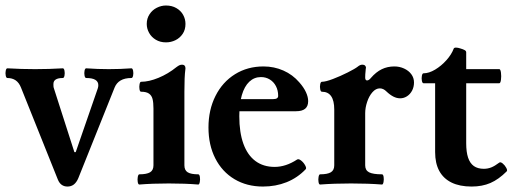

<svg xmlns="http://www.w3.org/2000/svg" viewBox="-21 -666 1871 697"><path d="M189 -14.2 55.2 -348.1Q48.3 -365.7 35.9 -374.3Q23.4 -382.8 5.9 -382.8Q1.5 -382.8 -0.2 -391.6Q-2 -400.4 -0.2 -409.2Q1.5 -418 5.9 -418Q56.6 -415 106.4 -415Q156.7 -415 207 -418Q211.4 -418 213.1 -409.2Q214.8 -400.4 213.1 -391.6Q211.4 -382.8 207 -382.8Q189.9 -382.8 181.4 -377.4Q172.9 -372.1 172.9 -360.8Q172.9 -350.6 173.8 -348.1L249 -113.8H253.9L334 -345.2Q335.9 -350.6 335.9 -356.9Q335.9 -369.6 325 -376.2Q314 -382.8 292 -382.8Q287.6 -382.8 285.9 -391.6Q284.2 -400.4 285.9 -409.2Q287.6 -418 292 -418Q333 -415 374 -415Q415 -415 456.1 -418Q460.4 -418 462.2 -409.2Q463.9 -400.4 462.2 -391.6Q460.4 -382.8 456.1 -382.8Q432.1 -382.8 417 -374Q401.9 -365.2 395 -348.1L263.2 -19Q256.8 -3.9 247.1 3.7Q237.3 11.2 224.1 11.2Q199.2 11.2 189 -14.2Z M484.9 -33.2Q511.2 -33.2 523.7 -40.5Q536.1 -47.9 536.1 -65.9V-272Q536.1 -293.9 532.7 -306.9Q529.3 -319.8 519.5 -326.4Q509.8 -333 491.2 -333Q486.8 -333 485.4 -342Q483.9 -351.1 485.6 -360.1Q487.3 -369.1 491.2 -369.1Q519.5 -369.1 554.4 -383.5Q589.4 -397.9 619.6 -422.4Q626 -427.2 630.4 -429.2Q634.8 -431.2 640.1 -431.2Q646 -431.2 649.2 -427.7Q652.3 -424.3 652.3 -418Q649.9 -398.9 649.2 -380.1Q648.4 -361.3 648.4 -333V-65.9Q648.4 -47.9 660.4 -40.5Q672.4 -33.2 698.7 -33.2Q703.1 -33.2 704.6 -23.9Q706.1 -14.6 704.3 -5.4Q702.6 3.9 698.7 3.9Q651.4 0 591.8 0Q532.2 0 484.9 3.9Q480.5 3.9 479 -5.4Q477.5 -14.6 479.2 -23.9Q481 -33.2 484.9 -33.2ZM511.7 -579.1Q511.7 -599.1 522 -614.5Q532.2 -629.9 548.3 -637.9Q564.5 -646 581.5 -646Q603 -646 619.1 -636.7Q635.3 -627.4 643.8 -612.1Q652.3 -596.7 652.3 -579.1Q652.3 -558.1 642.1 -543Q631.8 -527.8 615.7 -520Q599.6 -512.2 581.5 -512.2Q560.5 -512.2 544.7 -521.7Q528.8 -531.2 520.3 -546.6Q511.7 -562 511.7 -579.1Z M735.8 -203.1Q735.8 -267.1 761.2 -317.6Q786.6 -368.2 832 -396.5Q877.4 -424.8 935.5 -424.8Q974.1 -424.8 1007.8 -409.9Q1041.5 -395 1065.4 -367.2Q1081.5 -349.1 1089.6 -331.5Q1097.7 -314 1097.7 -298.8Q1097.7 -280.3 1086.7 -271.2Q1075.7 -262.2 1053.7 -262.2H813V-306.2H970.7Q988.8 -306.2 988.8 -317.9Q988.8 -337.9 980.7 -353.3Q972.7 -368.7 958.5 -377.4Q944.3 -386.2 926.3 -386.2Q901.9 -386.2 884 -369.4Q866.2 -352.5 856.9 -320.6Q847.7 -288.6 847.7 -244.1Q847.7 -185.5 862.5 -144.3Q877.4 -103 906.2 -81.5Q935.1 -60.1 976.1 -60.1Q996.1 -60.1 1016.4 -66.7Q1036.6 -73.2 1057.6 -86.9Q1063 -90.3 1072 -83.3Q1081.1 -76.2 1086.7 -65.9Q1092.3 -55.7 1088.9 -51.8Q1059.1 -20.5 1019.5 -4.6Q980 11.2 933.6 11.2Q875 11.2 830.1 -15.6Q785.2 -42.5 760.5 -91.1Q735.8 -139.6 735.8 -203.1Z M1147.5 -333Q1143.1 -333 1141.4 -342Q1139.6 -351.1 1141.4 -360.1Q1143.1 -369.1 1147.5 -369.1Q1161.1 -369.1 1188 -379.4Q1214.8 -389.6 1241.5 -403.1Q1268.1 -416.5 1277.3 -423.8Q1286.1 -431.2 1293.9 -431.2Q1300.3 -431.2 1303.5 -428.7Q1306.6 -426.3 1307.6 -420.9Q1307.1 -417.5 1306.6 -414.6Q1306.2 -411.6 1306.2 -408.7Q1304.7 -396.5 1304.7 -384.8Q1304.7 -379.4 1306.4 -376.7Q1308.1 -374 1311.5 -374Q1314.9 -374 1318.6 -376.5Q1322.3 -378.9 1325.2 -382.8Q1344.2 -404.8 1365 -414.8Q1385.7 -424.8 1410.6 -424.8Q1429.7 -424.8 1446 -417.2Q1462.4 -409.7 1472.2 -396.5Q1481.9 -383.3 1481.9 -366.7Q1481.9 -350.1 1474.9 -336.9Q1467.8 -323.7 1456.3 -316.4Q1444.8 -309.1 1431.6 -309.1Q1419.4 -309.1 1407 -315.4Q1394.5 -321.8 1381.8 -334Q1376.5 -339.4 1370.4 -342.3Q1364.3 -345.2 1357.9 -345.2Q1343.3 -345.2 1331.1 -331.3Q1318.8 -317.4 1311.8 -296.1Q1304.7 -274.9 1304.7 -254.9V-84.5H1192.4V-268.1Q1192.4 -333 1147.5 -333ZM1141.1 -33.2Q1167.5 -33.2 1179.9 -40.5Q1192.4 -47.9 1192.4 -65.9V-98.6H1304.7V-65.9Q1304.7 -47.9 1318.8 -40.5Q1333 -33.2 1365.7 -33.2Q1370.1 -33.2 1371.6 -23.9Q1373 -14.6 1371.3 -5.4Q1369.6 3.9 1365.7 3.9Q1316.4 0 1253.4 0Q1191.4 0 1141.1 3.9Q1136.7 3.9 1135.3 -5.4Q1133.8 -14.6 1135.5 -23.9Q1137.2 -33.2 1141.1 -33.2Z M1558.6 -113.8V-363.8H1516.6Q1512.2 -363.8 1510.5 -372.8Q1508.8 -381.8 1510.5 -390.9Q1512.2 -399.9 1516.6 -399.9Q1536.1 -399.9 1558.6 -413.3Q1581.1 -426.8 1599.6 -447.5Q1618.2 -468.3 1626 -489.3Q1627.4 -493.2 1634.3 -493.2Q1641.1 -493.2 1649.9 -490.2Q1660.2 -487.3 1665.8 -484.1Q1671.4 -481 1671.4 -476.1V-415H1791.5Q1795.9 -415 1797.6 -402.1Q1799.3 -389.2 1797.6 -376.5Q1795.9 -363.8 1791.5 -363.8H1671.4V-146Q1671.4 -114.3 1678.2 -93.8Q1685.1 -73.2 1699.2 -63.2Q1713.4 -53.2 1735.4 -53.2Q1749.5 -53.2 1762.5 -58.3Q1775.4 -63.5 1791.5 -75.7Q1795.9 -79.1 1804 -72.5Q1812 -65.9 1816.9 -56.6Q1821.8 -47.4 1818.4 -43.9Q1789.1 -14.6 1759.3 -1.7Q1729.5 11.2 1690.9 11.2Q1647.9 11.2 1618.4 -3.2Q1588.9 -17.6 1573.7 -45.4Q1558.6 -73.2 1558.6 -113.8Z"/></svg>

Font: Junicode Two Beta VF
Style: Regular
Weight: 400
Designer: Peter S. Baker
Foundry: Briery Creek Software
Version: Version 1.031 beta; ttfautohint (v1.8.1.43-b0c9)